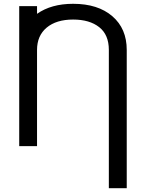

<svg xmlns="http://www.w3.org/2000/svg" viewBox="-20 -761 760 1000"><path d="M172.9 0H80.1V-729H172.9V-689Q247.1 -741.2 360.8 -741.2Q490.2 -741.2 565.4 -676.3Q640.1 -611.8 640.1 -501V219.2H546.9V-501Q546.9 -580.1 496.6 -619.6Q446.3 -659.2 360.8 -659.2Q273.4 -659.2 223.1 -617.2Q172.9 -575.2 172.9 -501Z"/></svg>

Font: Miedinger*
Style: Book
Weight: 400
Version: Version 001.000